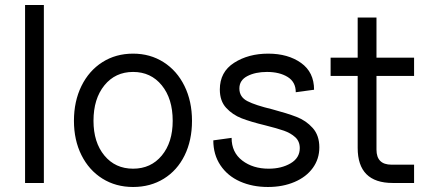

<svg xmlns="http://www.w3.org/2000/svg" viewBox="-20 -730 1702 766"><path d="M155 -710V0H80V-710Z M275 -248Q275 -326 305 -387Q335 -448 388.5 -482Q442 -516 511 -516Q579 -516 632.5 -482Q686 -448 716 -387Q746 -326 746 -248Q746 -170 716.5 -110Q687 -50 633.5 -17Q580 16 511 16Q442 16 388.5 -17.5Q335 -51 305 -111Q275 -171 275 -248ZM511 -57Q582 -57 625.5 -109.5Q669 -162 669 -248Q669 -336 625.5 -389.5Q582 -443 511 -443Q440 -443 396.5 -389.5Q353 -336 353 -248Q353 -162 396.5 -109.5Q440 -57 511 -57Z M831 -170 904 -180Q904 -122 946.5 -89.5Q989 -57 1052 -57Q1103 -57 1139.5 -78.5Q1176 -100 1176 -139Q1176 -166 1158 -182.5Q1140 -199 1113 -208.5Q1086 -218 1038 -230Q980 -244 944 -258Q908 -272 882.5 -299.5Q857 -327 857 -373Q857 -443 914 -479.5Q971 -516 1050 -516Q1129 -516 1181 -479Q1233 -442 1233 -372L1160 -362Q1160 -403 1127.5 -423Q1095 -443 1045 -443Q999 -443 967 -426.5Q935 -410 935 -377Q935 -343 967 -326.5Q999 -310 1066 -294Q1126 -278 1163.5 -263.5Q1201 -249 1227.5 -219.5Q1254 -190 1254 -142Q1254 -96 1228 -60Q1202 -24 1155 -4Q1108 16 1049 16Q987 16 937.5 -6Q888 -28 859.5 -70.5Q831 -113 831 -170Z M1407 -140V-427H1299V-500H1407V-660H1482V-500H1632V-427H1482V-133Q1482 -73 1542 -73H1632V0H1547Q1407 0 1407 -140Z"/></svg>

Font: MedMera Sans
Style: Regular
Weight: 400
Designer: Kasper Nordkvist
Foundry: UNCUT.wtf
Version: Version 1.300